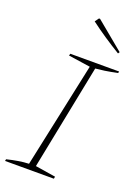

<svg xmlns="http://www.w3.org/2000/svg" viewBox="-162 -937 726 1005"><g transform="rotate(20 201.0 -434.5)"><path d="M1 0 3 -10Q35 -18 65.5 -23Q96 -28 124 -29L249 -615L127 -633L130 -644H402L400 -635Q357 -626 329.5 -622Q302 -618 279 -616L162 -30L275 -12L273 0ZM364 -731Q318 -759 275.5 -787.5Q233 -816 192 -847L208 -869H214L370 -740Z"/></g></svg>

Font: Piazzolla Thin
Style: Italic
Weight: 100
Italic angle: -11.3°
Designer: Juan Pablo del Peral
Foundry: Huerta Tipografica
Version: Version 1.330